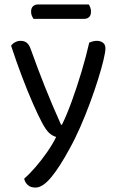

<svg xmlns="http://www.w3.org/2000/svg" viewBox="-20 -655 529 865"><path d="M169 -103Q152 -135 128 -189.5Q104 -244 78.5 -311.5Q53 -379 30 -449Q37 -459 48.5 -465Q60 -471 73 -471Q90 -471 101 -462Q112 -453 119 -432Q149 -348 182 -265Q215 -182 255 -93H259Q280 -135 303 -198Q326 -261 347 -331Q368 -401 382 -463Q389 -466 397.5 -468.5Q406 -471 416 -471Q433 -471 444 -462.5Q455 -454 455 -437Q455 -421 446 -383.5Q437 -346 421.5 -296.5Q406 -247 385.5 -191.5Q365 -136 341.5 -82.5Q318 -29 294 14Q248 99 210 144.5Q172 190 140 190Q117 190 104.5 178Q92 166 89 150Q111 131 138.5 99.5Q166 68 191.5 31.5Q217 -5 233 -38Q216 -43 201.5 -56Q187 -69 169 -103ZM358 -570H131Q127 -576 123.5 -584Q120 -592 120 -602Q120 -619 129 -627Q138 -635 152 -635H380Q384 -629 387 -620.5Q390 -612 390 -603Q390 -586 381.5 -578Q373 -570 358 -570Z"/></svg>

Font: Baloo Tamma 2
Style: Regular
Weight: 400
Designer: Divya Kowshik, Shuchita Grover and Ek Type
Foundry: Ek Type
Version: Version 1.700